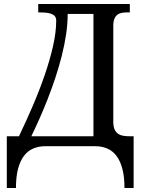

<svg xmlns="http://www.w3.org/2000/svg" viewBox="-20 -734 722 964"><path d="M319.8 -664.1Q319.8 -614.7 311.8 -561Q303.7 -507.3 289.8 -452.4Q275.9 -397.5 257.6 -342.5Q239.3 -287.6 219 -235.8Q198.7 -184.1 177.7 -137Q156.7 -89.8 137.2 -49.8H449.2V-664.1ZM75.2 -49.8Q110.8 -124 144.5 -202.4Q178.2 -280.8 204.3 -356.7Q230.5 -432.6 246.3 -502.7Q262.2 -572.8 262.2 -630.9Q262.2 -645 254.9 -653.1Q247.6 -661.1 235.4 -665.3Q223.1 -669.4 207.3 -670.7Q191.4 -671.9 174.8 -671.9H171.9V-713.9H631.8V-671.9H619.1Q605.5 -671.9 592.5 -669.7Q579.6 -667.5 570.1 -660.6Q560.5 -653.8 554.7 -640.4Q548.8 -627 548.8 -605V-122.1Q548.8 -98.6 555.4 -84.2Q562 -69.8 573 -62.3Q584 -54.7 599.1 -52.2Q614.3 -49.8 630.9 -49.8H650.9V210H605Q605 154.3 594.7 114.7Q584.5 75.2 565.4 49.6Q546.4 23.9 519 12Q491.7 0 457 0H208Q173.8 0 146.2 12Q118.7 23.9 99.6 49.6Q80.6 75.2 70.3 114.7Q60.1 154.3 60.1 210H14.2V-49.8Z"/></svg>

Font: Droid-TTFautohint Serif
Style: Regular
Weight: 400
Foundry: Ascender Corporation
Version: Version 1.00; ttfautohint (v1.00rc1.4-1a1c-dirty) -l 8 -r 50